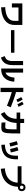

<svg xmlns="http://www.w3.org/2000/svg" viewBox="3022 -3912 955 7040"><g transform="rotate(90 3500.0 -392.5)"><path d="M249.7 45.2 242.7 -104.8Q351.5 -109.8 434.2 -128.2Q516.8 -146.5 575.8 -176.7Q634.8 -206.8 672.6 -247.6Q710.3 -288.3 728 -338.3Q745.7 -388.3 745.7 -445.5V-591.7H254.3V-350.2H104.3V-733.3H895.7V-445.5Q895.7 -362.3 870.8 -289.8Q846 -217.3 795.1 -158.7Q744.2 -100 666.9 -56.5Q589.7 -13 485.7 13.1Q381.7 39.2 249.7 45.2Z M1914 -442.5V-317.5H1086V-442.5Z M2091 51.3 2038.3 -90Q2102.3 -106.3 2141.7 -141.3Q2181 -176.3 2199.3 -232.2Q2217.5 -288 2217.5 -366V-761.5H2367.5V-366Q2367.5 -257.3 2337.7 -173.4Q2308 -89.5 2246.9 -33.2Q2185.8 23.2 2091 51.3ZM2825.7 -446.3 2975.7 -437.7Q2970.2 -345.3 2946.9 -269.9Q2923.7 -194.5 2884.4 -136.5Q2845.2 -78.5 2791.2 -38.9Q2737.2 0.7 2669.9 21.1Q2602.7 41.5 2523.2 41.5H2492.3V-761.7H2642.3V-61L2564.8 -103.5Q2605.8 -103.5 2643.2 -116.7Q2680.5 -130 2711.9 -156.7Q2743.3 -183.5 2767.3 -224.5Q2791.2 -265.5 2806.1 -320.9Q2821 -376.3 2825.7 -446.3Z M3357.3 65H3199V-768.3H3357.3ZM3913 -309.2 3856.7 -169.5Q3712.3 -228.5 3566.2 -280.2Q3420 -331.8 3263.3 -372L3301 -517Q3462.5 -475.2 3614.7 -421.7Q3766.8 -368.3 3913 -309.2ZM3630.8 -515.8Q3605.8 -572.2 3584.7 -614.2Q3563.5 -656.2 3540.8 -692L3630.2 -746.3Q3659 -700.3 3682.7 -652.3Q3706.3 -604.3 3727.2 -558ZM3800.2 -553.2Q3775.2 -609.5 3754 -650.7Q3732.8 -691.8 3710.2 -728.5L3799.5 -782.8Q3828.3 -736.8 3852.4 -688.8Q3876.5 -640.8 3896.5 -594.5Z M4473.2 27.3 4471 -115.2Q4491 -114 4522.2 -111.7Q4553.3 -109.5 4587 -108Q4620.7 -106.5 4647.4 -109Q4674.2 -111.5 4685.5 -119.7Q4698.5 -129.5 4705.7 -154.4Q4712.8 -179.3 4716.3 -225.2Q4719.8 -271 4721.3 -343.8Q4722.8 -416.7 4723.7 -522.3H4107.5V-655.7H4873.7Q4874.5 -493.5 4872.2 -376.8Q4869.8 -260.2 4861.6 -182.4Q4853.3 -104.7 4835.5 -59.3Q4817.7 -14 4787.5 7.2Q4761.7 24.8 4724.5 31.6Q4687.3 38.3 4644.2 37.7Q4601 37.2 4556.7 33.7Q4512.3 30.2 4473.2 27.3ZM4155.3 55.7 4088.8 -79Q4180.7 -128.2 4235.6 -198.6Q4290.5 -269 4315.1 -362.9Q4339.7 -456.8 4339.7 -575.5V-800H4489.7V-575.5Q4489.7 -482.8 4476.5 -402.5Q4463.3 -322.2 4436.7 -254Q4410.2 -185.8 4369.8 -128.7Q4329.5 -71.5 4276 -25.7Q4222.5 20.2 4155.3 55.7Z M5290.8 37.5 5284 -92.5Q5382 -98.3 5453.2 -117.2Q5524.3 -136.2 5572 -171.7Q5619.7 -207.2 5646.8 -261.9Q5673.8 -316.7 5683.5 -393Q5693.2 -469.3 5689 -571L5819.8 -576.8Q5824.8 -454.3 5809.6 -357.7Q5794.3 -261 5756.3 -189.5Q5718.3 -118 5654.9 -70Q5591.5 -22 5501 4.8Q5410.5 31.7 5290.8 37.5ZM5227 -261.3Q5212.7 -329.7 5194.6 -398Q5176.5 -466.3 5154.7 -529.2L5278.8 -570.3Q5302.3 -496.3 5320.9 -428.1Q5339.5 -359.8 5354.3 -289.5ZM5444.3 -283.5Q5430.3 -351.5 5413 -417.7Q5395.7 -483.8 5372 -551.3L5496 -591.7Q5519.5 -518 5538.2 -450Q5556.8 -382 5571.7 -311.7Z M6169.8 57.2 6153.2 -91.2Q6262 -101.3 6345.7 -128.2Q6429.3 -155 6490.3 -196.7Q6551.2 -238.5 6591.2 -294Q6631.2 -349.5 6652.7 -417Q6674.2 -484.5 6678.5 -561.7H6076.7V-703.3H6714.5Q6712.8 -707.3 6711.8 -711.5Q6710.8 -715.7 6710.8 -719.8Q6714.2 -776.8 6753 -813.6Q6791.8 -850.3 6850.7 -850.3Q6912.7 -850.3 6951.5 -810.7Q6990.3 -771 6990.3 -710.7Q6990.3 -650.2 6951.5 -610.5Q6912.7 -570.8 6850.7 -570.8Q6844.8 -570.8 6839.7 -571.3Q6834.5 -571.8 6829.3 -573.7Q6825.8 -469.7 6798.7 -379.5Q6771.5 -289.3 6719.5 -214.4Q6667.5 -139.5 6589.9 -83.3Q6512.3 -27 6407.8 8.7Q6303.3 44.5 6169.8 57.2ZM6850.7 -644.8Q6881.5 -644.8 6898.9 -664Q6916.3 -683.2 6916.3 -710.7Q6916.3 -739 6898.9 -757.7Q6881.5 -776.3 6850.7 -776.3Q6820.7 -776.3 6802.8 -757.7Q6784.8 -739 6784.8 -710.7Q6784.8 -683.2 6802.8 -664Q6820.7 -644.8 6850.7 -644.8Z"/></g></svg>

Font: Murecho Thin
Style: Regular
Weight: 100
Designer: Neil Summerour
Foundry: Positype
Version: Version 1.010